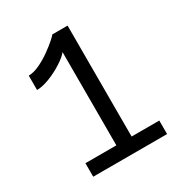

<svg xmlns="http://www.w3.org/2000/svg" viewBox="-141 -667 711 763"><g transform="rotate(-30 214.0 -285.5)"><path d="M406 -62V0H67V-62H209V-490Q198 -475 169 -456Q140 -437 106 -423.5Q72 -410 46 -410V-476Q69 -476 96.5 -489Q124 -502 148.5 -519.5Q173 -537 190 -552Q207 -567 209 -571H279V-62Z"/></g></svg>

Font: Raleway
Style: Regular
Weight: 400
Designer: Matt McInerney, Pablo Impallari, Rodrigo Fuenzalida
Foundry: Matt McInerney, Pablo Impallari, Rodrigo Fuenzalida
Version: Version 4.101;RELEASE